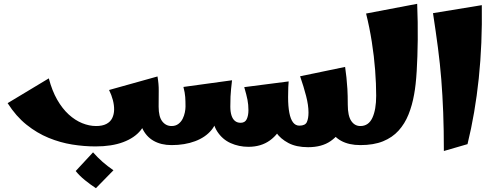

<svg xmlns="http://www.w3.org/2000/svg" viewBox="-20 -761 2587 1007"><path d="M481 7Q421 7 358.5 -3Q296 -13 235 -38Q174 -63 119 -107Q64 -151 20 -220L236 -350Q253 -285 280 -238Q307 -191 340.5 -160.5Q374 -130 411 -115Q448 -100 484 -100Q517 -100 538 -111Q559 -122 568.5 -141.5Q578 -161 578.5 -185Q579 -209 572 -236Q565 -263 552 -289L806 -360Q813 -320 812.5 -284.5Q812 -249 812 -202L750 -172Q750 -118 718 -78Q686 -38 626 -15.5Q566 7 481 7ZM880 0Q825 0 785.5 -22.5Q746 -45 725.5 -90Q705 -135 705 -202H812Q812 -149 831 -124.5Q850 -100 880 -100L900 -50ZM483 226Q454 207 425.5 184Q397 161 377 136L468 38Q493 66 518 88Q543 110 575 132Z M1596 11Q1534 11 1492.5 -11Q1451 -33 1428.5 -66Q1406 -99 1399 -132L1491 -252Q1491 -203 1497.5 -169.5Q1504 -136 1517 -119Q1530 -102 1550 -102Q1581 -102 1589.5 -121Q1598 -140 1598 -171Q1598 -209 1585.5 -257.5Q1573 -306 1554 -361L1790 -410Q1794 -382 1797 -355Q1800 -328 1802 -294.5Q1804 -261 1804 -212Q1804 -155 1782 -104Q1760 -53 1714 -21Q1668 11 1596 11ZM880 0V-100Q901 -100 915.5 -111Q930 -122 938 -138Q946 -154 949.5 -171.5Q953 -189 953 -202Q953 -230 951.5 -252Q950 -274 942 -305L1197 -340Q1194 -314 1192 -294.5Q1190 -275 1189 -254.5Q1188 -234 1188 -202L1121 -172Q1121 -118 1089.5 -79.5Q1058 -41 1003.5 -20.5Q949 0 880 0ZM1283 9Q1233 9 1189.5 -10.5Q1146 -30 1119 -72Q1092 -114 1092 -183L1188 -202Q1188 -175 1194 -156Q1200 -137 1212 -127Q1224 -117 1242 -117Q1265 -117 1274 -136Q1283 -155 1283 -183Q1283 -212 1278 -237.5Q1273 -263 1261 -304L1494 -334Q1493 -321 1492 -304Q1491 -287 1491 -252Q1491 -176 1466.5 -117Q1442 -58 1395.5 -24.5Q1349 9 1283 9ZM1870 0Q1810 0 1769 -22.5Q1728 -45 1707 -90Q1686 -135 1686 -202L1804 -212Q1804 -154 1822 -127Q1840 -100 1870 -100L1890 -50Z M1870 0V-100Q1913 -100 1933 -143Q1953 -186 1953 -259Q1953 -321 1947.5 -393.5Q1942 -466 1930 -542Q1918 -618 1900 -690L2168 -741Q2172 -644 2171 -553Q2170 -462 2165.5 -388Q2161 -314 2152 -266Q2142 -209 2122.5 -160.5Q2103 -112 2070.5 -76Q2038 -40 1989 -20Q1940 0 1870 0Z M2308 31Q2308 -80 2304.5 -171Q2301 -262 2294.5 -344Q2288 -426 2277 -510Q2266 -594 2251 -692L2507 -734Q2510 -531 2491 -349.5Q2472 -168 2432 -5Z"/></svg>

Font: Marhey Light
Style: Regular
Weight: 300
Designer: Nur Syamsi & Bustanul Arifin
Foundry: Namelatype
Version: Version 1.000